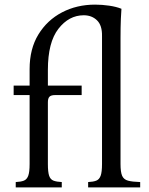

<svg xmlns="http://www.w3.org/2000/svg" viewBox="-20 -810 644 830"><path d="M48 0V-23Q70 -24 83 -29Q96 -34 102 -50Q108 -66 108 -101V-399H39V-440H108V-511Q108 -599 146 -661Q184 -723 248 -756.5Q312 -790 391 -790Q421 -790 452 -785.5Q483 -781 505 -772Q504 -764 502.5 -729Q501 -694 501 -646V-101Q501 -66 508 -50Q515 -34 533.5 -29Q552 -24 586 -23V0H361V-23Q383 -24 396 -29Q409 -34 415 -50Q421 -66 421 -101V-654Q422 -700 399.5 -722Q377 -744 342 -744Q278 -744 232.5 -685.5Q187 -627 187 -508V-440H333V-399H218Q201 -399 194 -392Q187 -385 187 -368V-101Q187 -66 192.5 -50Q198 -34 211.5 -29Q225 -24 247 -23V0Z"/></svg>

Font: Bona Nova SC
Style: Regular
Weight: 400
Designer: Mateusz Machalski
Foundry: Capitalics
Version: Version 4.001; ttfautohint (v1.8.4.7-5d5b)